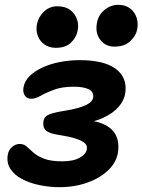

<svg xmlns="http://www.w3.org/2000/svg" viewBox="-20 -766 590 795"><path d="M226 9Q184 9 143.5 0.5Q103 -8 71.5 -24.5Q40 -41 23.5 -66Q7 -91 12 -124Q15 -145 30 -157.5Q45 -170 62 -170Q78 -170 90 -159.5Q102 -149 118 -134.5Q134 -120 162 -109Q190 -98 238 -98Q285 -98 312 -114Q339 -130 340 -152Q341 -166 328.5 -175.5Q316 -185 290.5 -193Q265 -201 225 -207Q184 -213 170 -226Q156 -239 160 -264Q163 -284 184.5 -292.5Q206 -301 252 -308Q306 -317 335 -330.5Q364 -344 366 -364Q368 -387 346 -397Q324 -407 286 -407Q237 -407 203.5 -394.5Q170 -382 148.5 -369.5Q127 -357 110 -357Q91 -357 82.5 -371Q74 -385 77 -402Q81 -430 102.5 -451Q124 -472 157 -487Q190 -502 229.5 -509.5Q269 -517 310 -517Q410 -517 458.5 -481.5Q507 -446 499 -383Q495 -351 471.5 -324Q448 -297 408 -278.5Q368 -260 312 -252L311 -270Q368 -269 405 -253.5Q442 -238 458 -209.5Q474 -181 469 -139Q464 -97 430.5 -63.5Q397 -30 343.5 -10.5Q290 9 226 9ZM454 -573Q416 -573 394.5 -602Q373 -631 382 -674Q388 -705 413.5 -725.5Q439 -746 470 -746Q500 -746 519.5 -730.5Q539 -715 546 -691.5Q553 -668 548 -644Q544 -620 520.5 -596.5Q497 -573 454 -573ZM211 -568Q184 -568 164.5 -581.5Q145 -595 136.5 -617.5Q128 -640 133 -666Q140 -698 163 -719Q186 -740 217 -740Q251 -740 271 -724.5Q291 -709 299 -685.5Q307 -662 301 -637Q296 -611 274 -589.5Q252 -568 211 -568Z"/></svg>

Font: Shantell Sans SemiBold
Style: Italic
Weight: 600
Italic angle: -11°
Designer: Stephen Nixon, Anya Danilova, Shantell Martin
Foundry: Arrow Type
Version: Version 1.011;[c5ecc13dd]